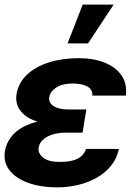

<svg xmlns="http://www.w3.org/2000/svg" viewBox="-20 -806 577 836"><path d="M239.1 -285.9H348.6L339.6 -228.3H262.5Q236.1 -228.3 211.4 -221.1Q186.7 -214 169.5 -199.8Q152.3 -185.6 148.2 -163.5Q144.5 -138.1 167.8 -119.5Q191 -100.9 240.4 -101Q290.9 -100.9 318.1 -115.2Q345.3 -129.6 354.3 -157.4H497.7Q489.1 -116.2 463.9 -84.9Q438.8 -53.6 401.9 -32.6Q364.9 -11.5 320.7 -0.9Q276.4 9.8 229.3 9.8Q157.8 9.8 103.5 -9.6Q49.2 -28.9 21.4 -64.6Q-6.3 -100.2 1.6 -148.6Q8.1 -187.3 35.6 -218.3Q63.2 -249.3 113.7 -267.6Q164.3 -285.9 239.1 -285.9ZM345.1 -264.6H235.5Q183.2 -264.6 146.1 -275.6Q109.1 -286.5 86.9 -305.1Q64.7 -323.6 56.2 -347Q47.8 -370.4 51.8 -395.1Q60.3 -445.9 97.5 -480.9Q134.7 -515.9 193 -534.3Q251.4 -552.7 322.7 -552.7Q387 -552.7 435.4 -533.5Q483.7 -514.3 508.9 -477.8Q534.2 -441.4 528.1 -389.8H382.2Q383.5 -416.9 360 -429.5Q336.5 -442.2 296.5 -442.4Q251.2 -442.2 224.9 -424.9Q198.5 -407.5 194.5 -383.4Q190.6 -359.1 212.8 -344.3Q235 -329.5 279.1 -329.3H356.2ZM274.2 -617 340 -785.9H474.8L363.3 -617Z"/></svg>

Font: Inter Tight
Style: Italic
Weight: 400
Italic angle: -9.39999°
Designer: Rasmus Andersson
Foundry: rsms
Version: Version 3.002